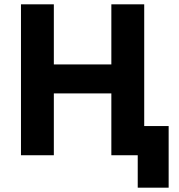

<svg xmlns="http://www.w3.org/2000/svg" viewBox="-20 -718 827 888"><path d="M617 150V0H495V-286H229V0H77V-698H229V-420H495V-698H647V-135H760V150Z"/></svg>

Font: Anuphan
Style: Bold
Weight: 700
Designer: Mike Abbink, Paul van der Laan, Pieter van Rosmalen, Mint Tantisuwanna
Foundry: Bold Monday; Cadson Demak
Version: Version 3.002;hotconv 1.0.109;makeotfexe 2.5.65596